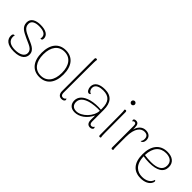

<svg xmlns="http://www.w3.org/2000/svg" viewBox="140 -1686 2656 2656"><g transform="rotate(45 1468.0 -358.0)"><path d="M227 12C378 12 414 -58 414 -113C414 -205 319 -231 237 -269C166 -302 101 -327 101 -403C101 -465 163 -485 229 -485C314 -485 366 -460 366 -404C366 -396 365 -387 361 -378C370 -375 378 -375 384 -379C394 -385 397 -395 397 -410C397 -473 341 -513 231 -513C144 -513 69 -482 69 -400C69 -308 143 -280 221 -242C299 -204 382 -186 382 -111C382 -50 317 -16 224 -16C137 -16 76 -49 76 -124C76 -138 78 -146 82 -156C56 -159 45 -145 45 -114C45 -47 94 12 227 12Z M727 12C862 12 941 -85 941 -250C941 -415 862 -512 727 -512C592 -512 513 -415 513 -250C513 -85 592 12 727 12ZM727 -16C613 -16 545 -103 545 -250C545 -397 613 -484 727 -484C841 -484 909 -397 909 -250C909 -103 841 -16 727 -16Z M1158 10C1186 10 1212 -2 1212 -24C1212 -30 1210 -37 1203 -45C1195 -28 1178 -18 1159 -18C1132 -18 1118 -38 1118 -71L1119 -524C1119 -644 1119 -705 1125 -720C1121 -724 1116 -728 1107 -728C1095 -728 1088 -720 1088 -706V-73C1088 -19 1116 10 1158 10Z M1756 -45C1748 -28 1731 -18 1718 -18C1694 -18 1680 -34 1680 -71V-298C1680 -437 1620 -512 1491 -512C1387 -512 1320 -474 1320 -395C1320 -357 1342 -312 1372 -312C1378 -312 1391 -315 1399 -328C1365 -336 1349 -371 1349 -397C1349 -468 1426 -484 1485 -484C1601 -484 1650 -422 1650 -298V-272C1588 -279 1514 -274 1456 -259C1350 -230 1299 -173 1299 -102C1299 -38 1337 12 1417 12C1506 12 1599 -50 1650 -160V-73C1650 -23 1670 10 1717 10C1739 10 1765 -2 1765 -24C1765 -30 1763 -37 1756 -45ZM1423 -15C1355 -15 1331 -58 1331 -104C1331 -166 1377 -208 1458 -232C1508 -247 1596 -256 1650 -251C1647 -136 1525 -15 1423 -15Z M1898 -620C1916 -620 1932 -636 1932 -654C1932 -672 1916 -688 1898 -688C1880 -688 1864 -672 1864 -654C1864 -636 1880 -620 1898 -620ZM1917 -87 1915 -490C1915 -504 1909 -512 1898 -512C1889 -512 1884 -508 1880 -504C1884 -488 1886 -457 1886 -417L1888 -14C1888 0 1894 8 1905 8C1914 8 1919 4 1923 0C1919 -16 1917 -47 1917 -87Z M2292 -512C2229 -512 2180 -470 2158 -392V-427C2158 -482 2142 -510 2102 -510C2078 -510 2062 -501 2062 -486C2062 -479 2065 -472 2072 -464C2079 -480 2091 -482 2099 -482C2120 -482 2129 -469 2129 -432V-14C2129 0 2135 8 2146 8C2155 8 2161 4 2165 0C2159 -24 2160 -59 2160 -247C2160 -433 2233 -484 2292 -484C2337 -484 2365 -464 2365 -414C2365 -396 2363 -377 2345 -355C2347 -354 2351 -353 2357 -354C2373 -357 2394 -380 2394 -418C2394 -480 2352 -512 2292 -512Z M2866 -115C2848 -45 2779 -17 2710 -17C2617 -17 2529 -68 2524 -234C2556 -229 2592 -224 2640 -224C2793 -224 2877 -274 2877 -375C2877 -463 2814 -512 2715 -512C2569 -512 2492 -408 2492 -243C2492 -73 2573 12 2707 12C2783 12 2849 -15 2874 -72C2886 -100 2878 -110 2866 -115ZM2713 -485C2777 -485 2846 -460 2846 -375C2846 -291 2778 -249 2652 -249C2615 -249 2562 -253 2524 -259C2528 -413 2605 -485 2713 -485Z"/></g></svg>

Font: Arima Koshi Thin
Style: Regular
Weight: 250
Designer: Joana Correia and Natanael Gama
Foundry: NDISCOVER
Version: Version 1.019;PS 001.019;hotconv 1.0.88;makeotf.lib2.5.64775